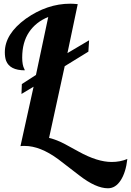

<svg xmlns="http://www.w3.org/2000/svg" viewBox="-20 -760 703 1030"><path d="M160.2 -294.9 95.2 -255.9 97.2 -309.1 172.9 -357.9 238.8 -668.9Q172.4 -642.1 135.7 -587.4Q99.1 -532.7 99.1 -451.2Q99.1 -410.6 110.4 -390.1Q112.8 -386.2 112.8 -382.8Q32.7 -382.8 12.7 -434.1Q5.9 -452.6 5.9 -480Q5.9 -577.6 118.7 -659.7Q232.9 -740.2 356.9 -740.2Q372.6 -740.2 397 -737.8L341.8 -475.1L458 -543.9L454.1 -482.9L327.1 -404.8L243.2 -20Q284.2 -10.7 329.6 13.7L401.9 53.2Q502.4 108.9 579.1 108.9Q625 108.9 663.1 92.8Q655.3 164.1 627.7 207Q600.1 250 559.1 250Q494.6 250 406.2 181.6Q406.2 181.6 292 93.8Q195.3 22.9 112.8 22.9H101.6Q96.2 22.9 89.8 23.9Z"/></svg>

Font: UVF Lobster12
Style: Regular
Weight: 400
Designer: Pablo Impallari
Foundry: Pablo Impallari. www.impallari.com
Version: Version 1.004